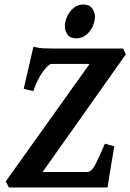

<svg xmlns="http://www.w3.org/2000/svg" viewBox="-20 -830 577 850"><path d="M537.1 -589.4 168.5 -68.4H365.2Q384.8 -68.4 401.9 -101.1Q418.9 -133.8 444.3 -193.8L486.3 -182.1Q482.4 -161.1 476.3 -125.2Q470.2 -89.4 464.6 -54.2Q459 -19 456.1 0H19.5L5.4 -26.9L376.5 -546.9H209Q194.3 -546.9 169.4 -512Q144.5 -477.1 127.4 -426.3L85 -437L127.9 -623Q152.3 -617.2 169.4 -616.2Q186.5 -615.2 213.4 -615.2H524.9ZM400.4 -755.9Q400.4 -735.4 390.4 -713.1Q380.4 -690.9 361.8 -675.5Q343.3 -660.2 316.9 -660.2Q291 -660.2 279.1 -677Q267.1 -693.8 267.1 -713.9Q267.1 -733.9 276.9 -756.1Q286.6 -778.3 305.2 -794.2Q323.7 -810.1 349.6 -810.1Q375.5 -810.1 387.9 -793Q400.4 -775.9 400.4 -755.9Z"/></svg>

Font: Gentium Book Plus
Style: Bold Italic
Weight: 700
Italic angle: -8°
Designer: Victor Gaultney, Annie Olsen, Iska Routamaa, Becca Hirsbrunner
Foundry: SIL International
Version: Version 6.101